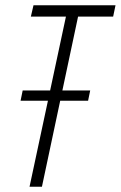

<svg xmlns="http://www.w3.org/2000/svg" viewBox="-20 -708 458 728"><path d="M58 -326 66 -365H322L314 -326ZM92 0 230 -645H97L107 -688H418L409 -645H276L139 0Z"/></svg>

Font: Saira Condensed ExtraLight
Style: Italic
Weight: 250
Width: 3
Italic angle: -12°
Designer: Hector Gatti with collaboration of the Omnibus-Type team
Foundry: Omnibus-Type
Version: Version 1.101